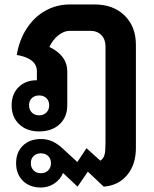

<svg xmlns="http://www.w3.org/2000/svg" viewBox="-20 -578 690 859"><path d="M588 -378V84Q588 158 549 205Q510 252 444 257L373 190L327 257L262 196Q250 225 223 243Q196 261 163 261Q113 261 82.5 231Q52 201 52 152Q52 103 82.5 73.5Q113 44 163 44Q191 44 214 54.5Q237 65 259 85L326 147L367 85L429 141Q443 131 447.5 115Q452 99 452 61V-370Q452 -402 433.5 -421Q415 -440 384 -440H292Q266 -440 241 -420Q216 -400 201 -368Q281 -329 281 -259V-107Q281 -54 246.5 -22Q212 10 155 10Q100 10 66 -22Q32 -54 32 -107Q32 -157 63 -188Q94 -219 145 -219V-259Q145 -317 55 -332Q66 -399 99.5 -450.5Q133 -502 183 -530Q233 -558 292 -558H404Q487 -558 537.5 -508.5Q588 -459 588 -378ZM200 -107Q200 -127 187.5 -139Q175 -151 155 -151Q135 -151 122.5 -139Q110 -127 110 -107Q110 -87 122.5 -74.5Q135 -62 155 -62Q175 -62 187.5 -74.5Q200 -87 200 -107ZM208 152Q208 132 195.5 120Q183 108 163 108Q143 108 130.5 120Q118 132 118 152Q118 172 130.5 184.5Q143 197 163 197Q183 197 195.5 184.5Q208 172 208 152Z"/></svg>

Font: Bai Jamjuree
Style: Bold
Weight: 700
Designer: Katatrad Aksorn Co.,Ltd.
Foundry: Cadson Demak Co.,Ltd.
Version: Version 1.000; ttfautohint (v1.6)